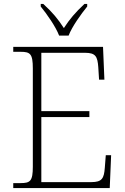

<svg xmlns="http://www.w3.org/2000/svg" viewBox="-20 -951 633 971"><path d="M279 -771H327C344 -816 390 -880 421 -918V-931H407C360 -887 333 -855 303 -809C273 -855 247 -887 199 -931H186V-918C217 -880 262 -816 279 -771ZM47 0H535L542 -166H515L510 -102C506 -49 496 -30 442 -30H189V-359H432V-389H189V-684H410C464 -684 473 -665 477 -612L481 -548H508L501 -714H47V-689H84C133 -689 146 -679 146 -605V-108C146 -35 133 -25 84 -25H47Z"/></svg>

Font: Noto Serif Ethiopic ExtraLight
Style: Regular
Weight: 200
Designer: Monotype Design Team
Foundry: Monotype Imaging Inc.
Version: Version 2.102